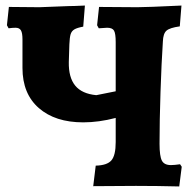

<svg xmlns="http://www.w3.org/2000/svg" viewBox="-20 -670 699 692"><path d="M635 -69 626 2Q546 0 470 0L316 1L325 -73Q366 -74 381.5 -92Q397 -110 397 -158V-245Q336 -229 280 -229Q179 -229 120 -280.5Q61 -332 61 -425V-528Q61 -551 55.5 -560.5Q50 -570 36 -570Q25 -570 11 -568L5 -579L12 -645L122 -644Q130 -644 226 -648Q244 -648 286 -650L280 -574Q258 -570 248 -564Q238 -558 234.5 -546.5Q231 -535 230 -510L228 -446Q227 -391 251 -361.5Q275 -332 327 -327L397 -341V-518Q397 -549 391 -559.5Q385 -570 366 -570L336 -568L330 -579L337 -645L475 -644Q508 -644 634 -650L628 -575Q592 -570 580 -559.5Q568 -549 567 -520Q562 -444 558.5 -338.5Q555 -233 555 -152Q555 -107 563.5 -91Q572 -75 596 -75Q608 -75 629 -78Z"/></svg>

Font: Alegreya SC ExtraBold
Style: Regular
Weight: 800
Designer: Juan Pablo del Peral
Foundry: Huerta Tipografica
Version: Version 2.007; ttfautohint (v1.6)